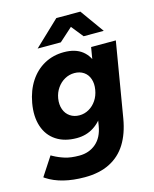

<svg xmlns="http://www.w3.org/2000/svg" viewBox="-151 -800 883 1101"><g transform="rotate(-15 291.0 -250.0)"><path d="M-9.2 156.3 -16.8 150.7 55.7 39.9Q61.4 42.9 66.2 45.9Q96.9 62.8 131.1 73.4Q165.3 84.1 215.7 84.1Q273.7 84.1 314.2 49.7Q354.8 15.3 366.1 -50.9L441.3 -500H588L513.4 -55.6Q498.7 30.6 461.7 90.1Q424.7 149.5 362.9 180.7Q301.2 212 213.9 212Q75.7 212 -9.2 156.3ZM31.8 -277.2Q44.6 -349.4 79.3 -402.3Q114.1 -455.2 166.1 -483.6Q218.1 -512 282.1 -512Q350.4 -512 391.3 -479.4Q432.2 -446.7 444.8 -388.2Q457.4 -329.7 443.9 -251.8Q431.2 -178.6 401.8 -125.8Q372.4 -72.9 328.3 -44.8Q284.2 -16.6 227.9 -16.6Q155.4 -16.6 106.3 -49Q57.1 -81.4 37.6 -140.6Q18.1 -199.7 31.8 -277.2ZM400.6 -256.9Q406.7 -292.3 397.1 -320.8Q387.5 -349.3 364.4 -364.9Q341.3 -380.6 309.4 -380.6Q278.4 -380.6 251.7 -365.6Q224.9 -350.7 206.6 -324.2Q188.2 -297.8 182.6 -264.1Q176.9 -228.5 187.1 -199.8Q197.2 -171.2 220.8 -155.1Q244.4 -138.9 276.3 -138.9Q306.3 -138.9 332.7 -154Q359.1 -169.1 377 -195.7Q394.9 -222.2 400.6 -256.9ZM291.6 -712H433.3V-708.1L280.4 -570.8H142.7ZM305.9 -708.4 306.5 -712H434.3L535.4 -570.8H415.8Z"/></g></svg>

Font: Oak Sans Light Italic
Style: Regular
Weight: 400
Italic angle: -9.5°
Foundry: Erik Kennedy, Walven
Version: Version 1.000;Glyphs 3.1.2 (3151)